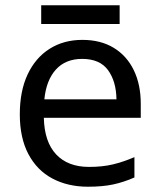

<svg xmlns="http://www.w3.org/2000/svg" viewBox="-20 -790 604 727"><path d="M292 -639Q361 -639 410.5 -609Q460 -579 486.5 -524.5Q513 -470 513 -397V-344H146Q148 -253 192.5 -205.5Q237 -158 317 -158Q368 -158 407.5 -167.5Q447 -177 489 -195V-118Q448 -100 408 -91.5Q368 -83 313 -83Q237 -83 178.5 -114Q120 -145 87.5 -206.5Q55 -268 55 -357Q55 -445 84.5 -508Q114 -571 167.5 -605Q221 -639 292 -639ZM291 -567Q228 -567 191.5 -526.5Q155 -486 148 -414H421Q420 -482 389 -524.5Q358 -567 291 -567ZM433 -770V-699H136V-770Z"/></svg>

Font: Noto Sans Kannada UI
Style: Regular
Weight: 400
Designer: Jelle Bosma - Monotype Design Team
Foundry: Monotype Imaging Inc.
Version: Version 2.005; ttfautohint (v1.8.4.7-5d5b)